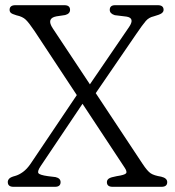

<svg xmlns="http://www.w3.org/2000/svg" viewBox="-20 -720 674 740"><path d="M529.5 -88.5Q548 -60.5 560.8 -52Q573.5 -43.5 601.5 -39Q624.5 -33.5 624.5 -18Q624.5 0 602.5 0H414Q392 0 392 -18Q392 -26.5 399.5 -31.8Q407 -37 429.5 -41Q460.5 -45.5 465.8 -52Q471 -58.5 460 -74.5L298 -320L136.5 -79.5Q123.5 -60 128 -52.8Q132.5 -45.5 165 -41L194 -37.5Q213.5 -33 213.5 -18Q213.5 0 192 0H32Q10 0 10 -18.5Q10 -25.5 15.5 -31.5Q21 -37.5 38.5 -42Q53 -46 68.5 -57.2Q84 -68.5 98 -89L276 -353.5L113 -600.5Q91.5 -632.5 79.2 -644.2Q67 -656 43.5 -661Q26.5 -666 21.8 -670.5Q17 -675 17 -682Q17 -700 39.5 -700H228Q250 -700 250 -682Q250 -667 231 -662L197.5 -657Q157.5 -649.5 183.5 -610.5L326.5 -395L477.5 -616Q501 -650.5 467.5 -656L422.5 -661.5Q403 -667.5 403 -682Q403 -700 424 -700H588Q610.5 -700 610.5 -682Q610.5 -674.5 603.2 -669Q596 -663.5 572.5 -657Q554 -653 542 -639.2Q530 -625.5 504.5 -588L349 -361Z"/></svg>

Font: Fraunces 144pt S100 Light
Style: Regular
Weight: 300
Version: Version 1.000; ttfautohint (v1.8.3)